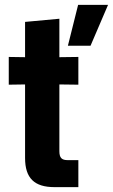

<svg xmlns="http://www.w3.org/2000/svg" viewBox="-20 -769 464 789"><path d="M259 -581H352L424 -749H301ZM204 0H302V-111H258C234 -111 224 -120 224 -148V-422L302 -421V-535L224 -534V-692L83 -679V-534L16 -535V-421L83 -422V-120C83 -37 121 0 204 0Z"/></svg>

Font: Mona Sans SemiCondensed
Style: Bold
Weight: 700
Width: 4
Designer: Deni Anggara
Foundry: GitHub
Version: Version 2.000